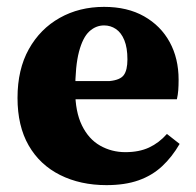

<svg xmlns="http://www.w3.org/2000/svg" viewBox="-20 -524 570 559"><path d="M290 15Q214 15 155 -14.5Q96 -44 63.5 -100.5Q31 -157 31 -239Q31 -322 64 -381Q97 -440 154 -472Q211 -504 283 -504Q351 -504 399.5 -476.5Q448 -449 474 -401.5Q500 -354 500 -292Q500 -275 499 -261.5Q498 -248 495 -235H110V-288H299Q330 -291 340.5 -305.5Q351 -320 351 -351Q351 -385 342 -407Q333 -429 317.5 -439.5Q302 -450 283 -450Q259 -450 240 -432.5Q221 -415 210 -373.5Q199 -332 199 -260Q199 -199 218.5 -159Q238 -119 271.5 -100Q305 -81 345 -81Q385 -81 414 -94.5Q443 -108 466 -134L503 -105Q481 -67 452 -40Q423 -13 383.5 1Q344 15 290 15Z"/></svg>

Font: Source Serif 4 18pt
Style: Bold
Weight: 700
Designer: Frank Grießhammer
Foundry: Adobe Systems Incorporated
Version: Version 4.004;hotconv 1.0.116;makeotfexe 2.5.65601